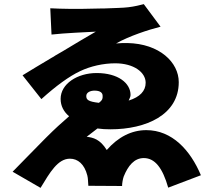

<svg xmlns="http://www.w3.org/2000/svg" viewBox="-20 -833 1040 928"><path d="M318 -66C356 -66 388 -40 402 15C406 31 405 43 407 65L570 66C570 52 574 31 578 20C599 -32 629 -69 675 -69C729 -69 766 -21 793 74L951 14C900 -107 812 -204 687 -204C616 -204 551 -171 496 -108C463 -161 430 -168 399 -172C417 -185 432 -198 451 -212C472 -209 492 -208 514 -208C686 -208 844 -278 844 -436C844 -531 752 -622 595 -625C579 -625 560 -625 541 -623C605 -659 697 -689 756 -704L675 -813C660 -809 628 -801 600 -798C578 -795 530 -794 480 -792H467C406 -790 345 -790 326 -790C294 -790 239 -792 223 -793L229 -666C290 -673 405 -678 443 -680C398 -654 340 -620 281 -584L267 -576C261 -572 254 -569 248 -565L239 -559L230 -554C177 -523 127 -492 89 -469L180 -354C251 -418 314 -464 367 -489C417 -513 479 -527 537 -527C626 -527 684 -484 684 -433C684 -393 656 -364 602 -347C605 -356 611 -364 611 -374C611 -431 551 -480 447 -480C354 -480 273 -428 273 -355C273 -321 288 -293 314 -271C280 -242 243 -208 207 -172L199 -164L192 -157C137 -102 83 -45 41 -3L176 75C221 1 259 -66 318 -66ZM397 -369C397 -386 416 -395 437 -395C465 -395 476 -384 476 -370C476 -359 478 -351 458 -336C406 -342 397 -351 397 -369Z"/></svg>

Font: Glow Sans SC Normal Heavy
Style: Regular
Weight: 900
Designer: Ryoko NISHIZUKA (kana, bopomofo & ideographs); Paul D. Hunt (Latin, Greek & Cyrillic); Sandoll Communications, Soo-young
Version: Version 0.93